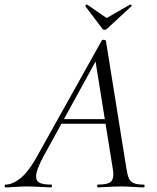

<svg xmlns="http://www.w3.org/2000/svg" viewBox="-58 -810 678 830"><path d="M-34 -12Q-5 -12 28 -37.5Q61 -63 96 -123L382 -635Q384 -638 389 -638Q398 -638 400 -633L488 -84Q493 -53 499 -39Q505 -25 519.5 -18.5Q534 -12 563 -12Q567 -12 567 -6Q567 0 563 0Q548 0 518 -2Q482 -4 462 -4Q441 -4 409 -2Q379 0 365 0Q362 0 362 -6Q362 -12 365 -12Q403 -12 417.5 -21.5Q432 -31 432 -56Q432 -68 429 -84L353 -557L378 -586L129 -132Q98 -74 98 -48Q98 -27 114 -19.5Q130 -12 163 -12Q167 -12 166.5 -6Q166 0 162 0Q151 0 117 -2Q79 -4 58 -4Q37 -4 9 -2Q-19 0 -34 0Q-38 0 -38 -6Q-38 -12 -34 -12ZM208 -295H423L425 -275H193ZM311 -784Q311 -786 314 -788.5Q317 -791 319 -790L403 -732L504 -790H506Q509 -790 510.5 -787.5Q512 -785 510 -783L404 -685Q400 -681 394 -681Q389 -681 385 -685L311 -783Z"/></svg>

Font: Cormorant Garamond
Style: Italic
Weight: 400
Italic angle: -10°
Designer: Christian Thalmann (Catharsis Fonts)
Foundry: Catharsis Fonts
Version: Version 4.000